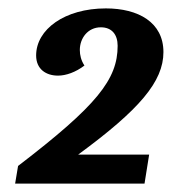

<svg xmlns="http://www.w3.org/2000/svg" viewBox="-20 -842 409 457"><path d="M16 -405H324L335 -474H166C312 -581 369 -648 369 -718C369 -789 309 -822 232 -822C134 -822 66 -772 66 -710C66 -677 90 -662 118 -662C137 -662 160 -670 181 -686C173 -698 170 -711 170 -723C170 -751 189 -777 220 -777C246 -777 260 -760 260 -733C260 -653 211 -591 23 -447Z"/></svg>

Font: Caladea
Style: Bold Italic
Weight: 700
Italic angle: -9°
Designer: Carolina Giovagnoli and Andres Torresi
Foundry: Carolina Giovagnoli & Andres Torresi
Version: Version 1.001;hotconv 1.0.109;makeotfexe 2.5.65596